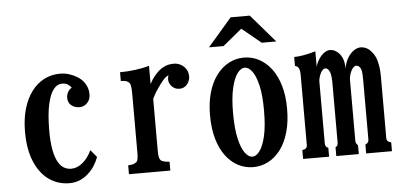

<svg xmlns="http://www.w3.org/2000/svg" viewBox="-53 -885 2105 1013"><g transform="rotate(-5 1000.0 -379.0)"><path d="M276.9 -560.1Q301.3 -560.1 324.5 -552.7Q347.7 -545.4 366.9 -533.4Q386.2 -521.5 397 -507.8Q410.6 -491.2 416.7 -472.7Q422.9 -454.1 421.9 -434.1Q421.4 -416.5 413.1 -403.3Q404.8 -390.1 392.1 -382.6Q379.4 -375 365.2 -375Q338.4 -375 320.8 -389.6Q303.2 -404.3 303.2 -429.2Q303.2 -444.8 310.5 -459.2Q317.9 -473.6 332 -481Q322.8 -493.2 312 -500Q301.3 -506.8 280.8 -506.8Q256.8 -506.8 237.3 -482.2Q217.8 -457.5 206.1 -405.3Q194.3 -353 193.8 -270Q193.4 -205.1 201.7 -163.1Q210 -121.1 223.9 -97.4Q237.8 -73.7 255.6 -64.5Q273.4 -55.2 292 -55.2Q323.7 -55.2 352.5 -78.9Q381.3 -102.5 400.9 -144L433.1 -105Q424.3 -81.5 410.2 -59.3Q396 -37.1 376.2 -19.3Q356.4 -1.5 331.5 9.3Q306.6 20 276.9 20Q215.8 20 168.2 -13.7Q120.6 -47.4 93.3 -112.3Q65.9 -177.2 65.9 -270Q65.9 -337.9 81.5 -391.6Q97.2 -445.3 125.5 -482.9Q153.8 -520.5 192.4 -540.3Q231 -560.1 276.9 -560.1Z M748 -463.9Q759.3 -486.8 774.7 -504.9Q790 -522.9 800.8 -532.2Q814.5 -543.5 833.3 -551.8Q852.1 -560.1 879.9 -560.1Q897.9 -560.1 915 -551.3Q932.1 -542.5 943.1 -525.9Q954.1 -509.3 954.1 -485.8Q954.1 -472.2 947.5 -458.3Q940.9 -444.3 928.2 -435.1Q915.5 -425.8 897.9 -425.8Q878.4 -425.8 864 -437Q849.6 -448.2 844.2 -465.6Q838.9 -482.9 846.2 -501Q834 -497.6 822.5 -485.4Q811 -473.1 799.8 -458Q789.6 -444.3 776.9 -424.8Q764.2 -405.3 754.9 -384.8V-110.8Q754.9 -92.8 756.8 -80.1Q758.8 -67.4 765.1 -60.1Q770.5 -53.7 783.4 -50.8Q796.4 -47.9 812 -46.9V0H592.8V-46.9Q610.4 -47.9 619.6 -50.5Q628.9 -53.2 637.2 -60.1Q643.1 -65.4 645 -77.6Q647 -89.8 647 -110.8V-412.1Q647 -423.3 646.5 -437.3Q646 -451.2 644 -463.1Q642.1 -475.1 637.2 -480Q630.4 -486.8 621.6 -490Q612.8 -493.2 592.8 -493.2V-540Q630.4 -540 671.6 -545.2Q712.9 -550.3 748 -560.1Z M1199.2 -777.8H1300.8L1428.2 -629.9H1351.1L1250 -712.9L1148.9 -629.9H1071.8ZM1250 -560.1Q1292.5 -560.1 1329.6 -540.5Q1366.7 -521 1394.8 -483.9Q1422.9 -446.8 1438.5 -393.3Q1454.1 -339.8 1454.1 -272Q1454.1 -201.7 1438.5 -147.5Q1422.9 -93.3 1394.8 -55.9Q1366.7 -18.6 1329.6 0.7Q1292.5 20 1250 20Q1207.5 20 1170.4 0.7Q1133.3 -18.6 1105.2 -55.9Q1077.1 -93.3 1061.5 -147.5Q1045.9 -201.7 1045.9 -272Q1045.9 -339.8 1061.5 -393.3Q1077.1 -446.8 1105.2 -483.9Q1133.3 -521 1170.4 -540.5Q1207.5 -560.1 1250 -560.1ZM1250 -506.8Q1230 -506.8 1211.2 -482.2Q1192.4 -457.5 1180.2 -405.8Q1168 -354 1168 -272.9Q1168 -190.4 1180.2 -137.9Q1192.4 -85.4 1211.2 -60.3Q1230 -35.2 1250 -35.2Q1270 -35.2 1288.8 -60.3Q1307.6 -85.4 1319.8 -137.9Q1332 -190.4 1332 -272.9Q1332 -354 1319.8 -405.8Q1307.6 -457.5 1288.8 -482.2Q1270 -506.8 1250 -506.8Z M1628.9 -478Q1634.8 -500.5 1647.2 -519Q1659.7 -537.6 1675 -548.8Q1690.4 -560.1 1705.1 -560.1Q1720.2 -560.1 1732.7 -553.5Q1745.1 -546.9 1752.9 -538.1Q1765.6 -524.4 1772.5 -505.6Q1779.3 -486.8 1779.8 -456.1Q1785.6 -488.8 1799.8 -512Q1814 -535.2 1832.3 -547.6Q1850.6 -560.1 1868.2 -560.1Q1886.2 -560.1 1902.8 -550.8Q1919.4 -541.5 1936 -517.1Q1945.3 -503.9 1950.9 -484.6Q1956.5 -465.3 1959.2 -443.8Q1961.9 -422.4 1961.9 -401.9V-71.8Q1961.9 -61 1967.8 -55.2Q1971.2 -51.8 1975.6 -50Q1980 -48.3 1985.8 -46.9V0H1849.1V-46.9Q1859.9 -51.8 1862.8 -57.1Q1864.7 -60.1 1866 -63.7Q1867.2 -67.4 1867.2 -71.8V-391.1Q1867.2 -406.7 1866 -423.1Q1864.7 -439.5 1860.8 -446.8Q1857.4 -455.1 1851.1 -460.4Q1844.7 -465.8 1836.9 -465.8Q1829.1 -465.8 1822 -458.7Q1814.9 -451.7 1809.6 -440.4Q1804.2 -429.2 1801 -417.2Q1797.9 -405.3 1797.9 -395V-71.8Q1797.9 -64 1800.8 -58.1Q1804.2 -51.3 1810.1 -46.9V0H1690.9V-46.9Q1698.2 -49.8 1701.2 -56.2Q1704.1 -62 1704.1 -71.8V-394Q1704.1 -403.8 1702.4 -419.2Q1700.7 -434.6 1696.8 -443.8Q1688.5 -465.8 1672.9 -465.8Q1665.5 -465.8 1658.7 -458.7Q1651.9 -451.7 1647 -441.2Q1642.1 -430.7 1639.2 -419.4Q1636.2 -408.2 1636.2 -399.9V-71.8Q1636.2 -61.5 1640.1 -56.2Q1644.5 -49.8 1652.8 -46.9V0H1515.1V-46.9Q1522.5 -48.3 1527.1 -50Q1531.7 -51.8 1535.2 -55.2Q1541 -61 1541 -71.8V-441.9Q1541 -455.6 1539.1 -465.3Q1537.1 -475.1 1534.2 -480Q1530.8 -485.4 1525.9 -488.3Q1521 -491.2 1515.1 -493.2V-540Q1559.1 -540 1628.9 -560.1Z"/></g></svg>

Font: BIZ UDMincho
Style: Bold
Weight: 700
Monospace: yes
Designer: TypeBank Co., Ltd.
Foundry: Morisawa Inc.
Version: Version 1.06